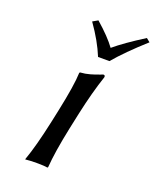

<svg xmlns="http://www.w3.org/2000/svg" viewBox="-124 -718 650 796"><g transform="rotate(20 201.0 -320.0)"><path d="M222.2 -500Q197.3 -561.5 148.9 -629.9L171.9 -643.1Q230.5 -591.8 258.3 -553.2Q301.3 -589.8 385.7 -643.1L401.9 -629.9Q319.3 -555.7 272.5 -500ZM144 -234.9Q169.9 -356.9 171.4 -411.1L173.8 -414.1Q185.5 -415 196 -416.7Q206.5 -418.5 217.3 -421.6Q228 -424.8 234.1 -426.8Q240.2 -428.7 252 -433.1L268.1 -439Q277.3 -439 275.4 -429.2Q250 -354.5 227.5 -251L212.4 -180.2Q189 -68.4 184.1 0L181.6 2.9Q168 0 133.8 0Q118.2 0 106 0.7Q93.8 1.5 88.9 2L84.5 2.9L84 0Q107.9 -66.4 132.3 -180.2Z"/></g></svg>

Font: Linux Biolinum G
Style: Italic
Weight: 400
Italic angle: -12°
Designer: Philipp H. Poll
Foundry: Philipp H. Poll
Version: Version 0.5.1